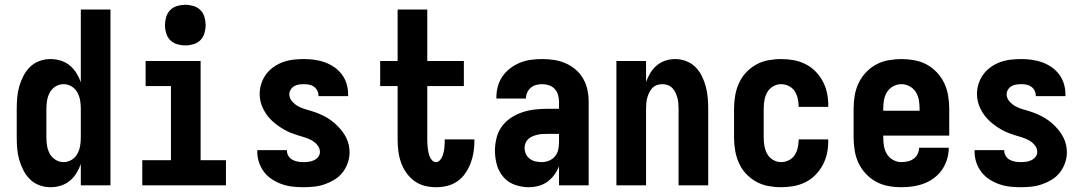

<svg xmlns="http://www.w3.org/2000/svg" viewBox="-20 -775 4540 803"><path d="M192 8Q168 8 145.5 0Q123 -8 106 -24.5Q89 -41 78 -62.5Q67 -84 60.5 -106.5Q54 -129 52 -152.5Q50 -176 50 -200V-320Q50 -344 52 -367.5Q54 -391 60.5 -413.5Q67 -436 78 -457.5Q89 -479 106 -495.5Q123 -512 145.5 -520Q168 -528 192 -528Q213 -528 234 -521.5Q255 -515 271.5 -501.5Q288 -488 299.5 -469.5Q311 -451 318 -431V-735H442V0H318V-89Q311 -69 299.5 -50.5Q288 -32 271.5 -18.5Q255 -5 234 1.5Q213 8 192 8ZM246 -97Q264 -97 279.5 -106.5Q295 -116 303.5 -131.5Q312 -147 315 -164.5Q318 -182 318 -200V-320Q318 -338 315 -355.5Q312 -373 303.5 -388.5Q295 -404 279.5 -413.5Q264 -423 246 -423Q228 -423 212.5 -413.5Q197 -404 188.5 -388.5Q180 -373 177 -355.5Q174 -338 174 -320V-200Q174 -182 177 -164.5Q180 -147 188.5 -131.5Q197 -116 212.5 -106.5Q228 -97 246 -97Z M575 0V-105H695V-415H589V-520H819V-105H925V0ZM755 -585Q738 -585 721 -590Q704 -595 692 -607Q680 -619 675 -636Q670 -653 670 -670Q670 -687 675 -704Q680 -721 692 -733Q704 -745 721 -750Q738 -755 755 -755Q772 -755 789 -750Q806 -745 818 -733Q830 -721 835 -704Q840 -687 840 -670Q840 -653 835 -636Q830 -619 818 -607Q806 -595 789 -590Q772 -585 755 -585Z M1249 8Q1226 8 1203.5 5.5Q1181 3 1159.5 -4.5Q1138 -12 1118.5 -24.5Q1099 -37 1085 -55Q1071 -73 1063.5 -95Q1056 -117 1056 -140V-147H1180V-145Q1180 -133 1186.5 -122.5Q1193 -112 1203.5 -106.5Q1214 -101 1225.5 -99Q1237 -97 1249 -97Q1260 -97 1271.5 -98.5Q1283 -100 1293.5 -105Q1304 -110 1311 -119Q1318 -128 1318 -140Q1318 -155 1307.5 -168Q1297 -181 1283 -188.5Q1269 -196 1254 -200.5Q1239 -205 1224.5 -209.5Q1210 -214 1195 -220Q1180 -226 1166.5 -234Q1153 -242 1140.5 -251Q1128 -260 1116.5 -271Q1105 -282 1096 -294.5Q1087 -307 1080 -321.5Q1073 -336 1069.5 -351Q1066 -366 1066 -382Q1066 -404 1073 -425.5Q1080 -447 1093 -464.5Q1106 -482 1124.5 -495Q1143 -508 1164 -515.5Q1185 -523 1207 -525.5Q1229 -528 1251 -528Q1273 -528 1295.5 -525Q1318 -522 1338.5 -514.5Q1359 -507 1377.5 -494.5Q1396 -482 1409.5 -464Q1423 -446 1429.5 -424.5Q1436 -403 1436 -380V-373H1312V-375Q1312 -386 1307 -396Q1302 -406 1293 -412.5Q1284 -419 1273 -421Q1262 -423 1251 -423Q1241 -423 1230.5 -421.5Q1220 -420 1211 -415Q1202 -410 1196 -400.5Q1190 -391 1190 -381Q1190 -365 1200.5 -352.5Q1211 -340 1224.5 -332Q1238 -324 1253 -319.5Q1268 -315 1283 -310.5Q1298 -306 1312.5 -300Q1327 -294 1341 -286.5Q1355 -279 1367.5 -269.5Q1380 -260 1391 -249Q1402 -238 1411.5 -225.5Q1421 -213 1428 -199Q1435 -185 1438.5 -169.5Q1442 -154 1442 -138Q1442 -116 1434.5 -94Q1427 -72 1413 -54Q1399 -36 1379.5 -24Q1360 -12 1338.5 -4.5Q1317 3 1294.5 5.5Q1272 8 1249 8Z M1804 8Q1779 8 1755.5 2Q1732 -4 1712.5 -18.5Q1693 -33 1679 -53Q1665 -73 1657 -96Q1649 -119 1646 -143Q1643 -167 1643 -191V-415H1570V-520H1643V-735H1767V-520H1920V-415H1767V-191Q1767 -182 1767.5 -173Q1768 -164 1769 -155Q1770 -146 1772 -137Q1774 -128 1777.5 -119.5Q1781 -111 1787.5 -104Q1794 -97 1804 -97Q1812 -97 1818.5 -103.5Q1825 -110 1828.5 -118Q1832 -126 1834.5 -135Q1837 -144 1838 -152.5Q1839 -161 1839.5 -170Q1840 -179 1840 -188V-192H1964V-182Q1964 -159 1960 -135.5Q1956 -112 1947.5 -90.5Q1939 -69 1925.5 -49.5Q1912 -30 1892.5 -16.5Q1873 -3 1850 2.5Q1827 8 1804 8Z M2192 8Q2162 8 2133.5 -2Q2105 -12 2085.5 -34.5Q2066 -57 2058 -86Q2050 -115 2050 -145Q2050 -171 2056.5 -197.5Q2063 -224 2078.5 -245.5Q2094 -267 2116.5 -282Q2139 -297 2164.5 -305.5Q2190 -314 2216.5 -317Q2243 -320 2269 -320H2318V-349Q2318 -363 2314 -377.5Q2310 -392 2300.5 -402.5Q2291 -413 2277 -418Q2263 -423 2249 -423Q2236 -423 2223.5 -420Q2211 -417 2201 -409Q2191 -401 2185.5 -389.5Q2180 -378 2180 -365V-363H2056V-368Q2056 -392 2062.5 -415Q2069 -438 2082.5 -457Q2096 -476 2115.5 -490.5Q2135 -505 2156.5 -513.5Q2178 -522 2201.5 -525Q2225 -528 2249 -528Q2274 -528 2299 -524Q2324 -520 2346.5 -510Q2369 -500 2388 -483.5Q2407 -467 2419.5 -445Q2432 -423 2437 -398.5Q2442 -374 2442 -349V0H2318V-80Q2311 -61 2298.5 -44Q2286 -27 2269.5 -15Q2253 -3 2232.5 2.5Q2212 8 2192 8ZM2246 -97Q2261 -97 2276 -103Q2291 -109 2301 -121Q2311 -133 2314.5 -148.5Q2318 -164 2318 -180V-215H2269Q2259 -215 2248.5 -214.5Q2238 -214 2227.5 -211.5Q2217 -209 2207.5 -205Q2198 -201 2190 -194Q2182 -187 2178 -177Q2174 -167 2174 -157Q2174 -143 2179.5 -131Q2185 -119 2195.5 -111Q2206 -103 2219 -100Q2232 -97 2246 -97Z M2558 0V-520H2682V-432Q2689 -452 2700 -470Q2711 -488 2727 -501.5Q2743 -515 2763 -521.5Q2783 -528 2804 -528Q2827 -528 2849.5 -519.5Q2872 -511 2888.5 -494.5Q2905 -478 2915.5 -456.5Q2926 -435 2932 -412.5Q2938 -390 2940 -366.5Q2942 -343 2942 -320V0H2818V-320Q2818 -332 2817 -343.5Q2816 -355 2813 -366Q2810 -377 2805 -387.5Q2800 -398 2792 -406.5Q2784 -415 2773 -419Q2762 -423 2750 -423Q2738 -423 2727 -419Q2716 -415 2708 -406.5Q2700 -398 2695 -387.5Q2690 -377 2687 -366Q2684 -355 2683 -343.5Q2682 -332 2682 -320V0Z M3247 8Q3220 8 3193 3Q3166 -2 3142 -15.5Q3118 -29 3099.5 -49Q3081 -69 3070 -94Q3059 -119 3054.5 -146Q3050 -173 3050 -200V-320Q3050 -347 3054.5 -374Q3059 -401 3070 -426Q3081 -451 3099.5 -471Q3118 -491 3142 -504.5Q3166 -518 3193 -523Q3220 -528 3247 -528Q3273 -528 3298.5 -523.5Q3324 -519 3347.5 -507.5Q3371 -496 3389.5 -477.5Q3408 -459 3420.5 -436Q3433 -413 3438.5 -387.5Q3444 -362 3444 -336V-328H3320V-332Q3320 -348 3316 -364.5Q3312 -381 3303 -394.5Q3294 -408 3278.5 -415.5Q3263 -423 3247 -423Q3229 -423 3213 -413.5Q3197 -404 3188.5 -388.5Q3180 -373 3177 -355.5Q3174 -338 3174 -320V-200Q3174 -182 3177 -164.5Q3180 -147 3188.5 -131.5Q3197 -116 3213 -106.5Q3229 -97 3247 -97Q3263 -97 3278.5 -104.5Q3294 -112 3303 -125.5Q3312 -139 3316 -155.5Q3320 -172 3320 -188V-192H3444V-184Q3444 -158 3438.5 -132.5Q3433 -107 3420.5 -84Q3408 -61 3389.5 -42.5Q3371 -24 3347.5 -12.5Q3324 -1 3298.5 3.5Q3273 8 3247 8Z M3750 8Q3722 8 3695 3Q3668 -2 3644 -15Q3620 -28 3601 -48.5Q3582 -69 3570.5 -93.5Q3559 -118 3554.5 -145.5Q3550 -173 3550 -200V-320Q3550 -347 3554.5 -374.5Q3559 -402 3570.5 -426.5Q3582 -451 3601 -471.5Q3620 -492 3644 -505Q3668 -518 3695.5 -523Q3723 -528 3750 -528Q3777 -528 3804.5 -523Q3832 -518 3856 -505Q3880 -492 3899 -471.5Q3918 -451 3929.5 -426.5Q3941 -402 3945.5 -374.5Q3950 -347 3950 -320V-208H3674V-200Q3674 -182 3677 -164Q3680 -146 3689.5 -130.5Q3699 -115 3715.5 -106Q3732 -97 3750 -97Q3763 -97 3776.5 -100Q3790 -103 3801 -111Q3812 -119 3818 -131.5Q3824 -144 3824 -157H3948Q3948 -133 3941 -109.5Q3934 -86 3920.5 -66Q3907 -46 3887 -31Q3867 -16 3844.5 -7.5Q3822 1 3798 4.5Q3774 8 3750 8ZM3674 -312H3826V-320Q3826 -338 3823 -356Q3820 -374 3810.5 -389.5Q3801 -405 3784.5 -414Q3768 -423 3750 -423Q3732 -423 3715.5 -414Q3699 -405 3689.5 -389.5Q3680 -374 3677 -356Q3674 -338 3674 -320Z M4249 8Q4226 8 4203.5 5.5Q4181 3 4159.5 -4.5Q4138 -12 4118.5 -24.5Q4099 -37 4085 -55Q4071 -73 4063.5 -95Q4056 -117 4056 -140V-147H4180V-145Q4180 -133 4186.5 -122.5Q4193 -112 4203.5 -106.5Q4214 -101 4225.5 -99Q4237 -97 4249 -97Q4260 -97 4271.5 -98.5Q4283 -100 4293.5 -105Q4304 -110 4311 -119Q4318 -128 4318 -140Q4318 -155 4307.5 -168Q4297 -181 4283 -188.5Q4269 -196 4254 -200.5Q4239 -205 4224.5 -209.5Q4210 -214 4195 -220Q4180 -226 4166.5 -234Q4153 -242 4140.5 -251Q4128 -260 4116.5 -271Q4105 -282 4096 -294.5Q4087 -307 4080 -321.5Q4073 -336 4069.5 -351Q4066 -366 4066 -382Q4066 -404 4073 -425.5Q4080 -447 4093 -464.5Q4106 -482 4124.5 -495Q4143 -508 4164 -515.5Q4185 -523 4207 -525.5Q4229 -528 4251 -528Q4273 -528 4295.5 -525Q4318 -522 4338.5 -514.5Q4359 -507 4377.5 -494.5Q4396 -482 4409.5 -464Q4423 -446 4429.5 -424.5Q4436 -403 4436 -380V-373H4312V-375Q4312 -386 4307 -396Q4302 -406 4293 -412.5Q4284 -419 4273 -421Q4262 -423 4251 -423Q4241 -423 4230.5 -421.5Q4220 -420 4211 -415Q4202 -410 4196 -400.5Q4190 -391 4190 -381Q4190 -365 4200.5 -352.5Q4211 -340 4224.5 -332Q4238 -324 4253 -319.5Q4268 -315 4283 -310.5Q4298 -306 4312.5 -300Q4327 -294 4341 -286.5Q4355 -279 4367.5 -269.5Q4380 -260 4391 -249Q4402 -238 4411.5 -225.5Q4421 -213 4428 -199Q4435 -185 4438.5 -169.5Q4442 -154 4442 -138Q4442 -116 4434.5 -94Q4427 -72 4413 -54Q4399 -36 4379.5 -24Q4360 -12 4338.5 -4.5Q4317 3 4294.5 5.5Q4272 8 4249 8Z"/></svg>

Font: Iosevka Term Curly Extrabold
Style: Regular
Weight: 800
Designer: Belleve Invis
Foundry: Belleve Invis
Version: Version 32.3.0